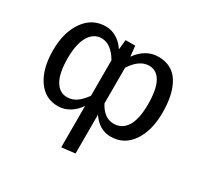

<svg xmlns="http://www.w3.org/2000/svg" viewBox="-158 -731 1175 1136"><g transform="rotate(30 430.0 -163.0)"><path d="M618.2 -539.1Q711.4 -539.1 757.3 -466.1Q803.2 -393.1 803.2 -264.2Q803.2 -141.1 750.7 -64.5Q698.2 12.2 606 12.2Q529.3 12.2 478 -63V202.1L386.2 212.9V-69.8Q360.4 -31.2 323.7 -9.5Q287.1 12.2 246.1 12.2Q158.2 12.2 107.7 -62.3Q57.1 -136.7 57.1 -261.2Q57.1 -383.8 112.1 -461.4Q167 -539.1 258.8 -539.1Q297.4 -539.1 332 -518.8Q366.7 -498.5 392.1 -460L398.9 -526.9H464.8L472.2 -456.1Q532.2 -539.1 618.2 -539.1ZM266.1 -61Q301.3 -61 329.8 -80.6Q358.4 -100.1 386.2 -139.2V-381.8Q337.4 -465.8 271 -465.8Q219.2 -465.8 187.5 -414.1Q155.8 -362.3 155.8 -263.2Q155.8 -162.1 185.3 -111.6Q214.8 -61 266.1 -61ZM584 -63Q641.1 -63 672.6 -113Q704.1 -163.1 704.1 -264.2Q704.1 -365.2 676.3 -415.5Q648.4 -465.8 597.2 -465.8Q530.3 -465.8 478 -383.8V-140.1Q518.1 -63 584 -63Z"/></g></svg>

Font: FiraGO
Style: Regular
Weight: 400
Designer: bBox Type
Foundry: bBox Type GmbH
Version: Version 1.001;PS 001.001;hotconv 1.0.88;makeotf.lib2.5.64775